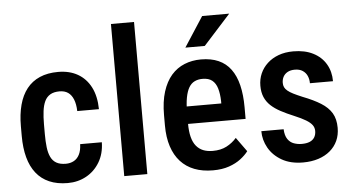

<svg xmlns="http://www.w3.org/2000/svg" viewBox="-52 -841 1735 943"><g transform="rotate(-5 816.0 -370.0)"><path d="M244.6 -85.4Q266.6 -85.4 283.9 -94.7Q301.3 -104 311.5 -123.8Q321.8 -143.6 322.8 -175.3H429.7Q428.7 -119.1 403.8 -77.4Q378.9 -35.6 337.6 -12.9Q296.4 9.8 246.1 9.8Q193.8 9.8 155 -7.1Q116.2 -23.9 90.8 -56.2Q65.4 -88.4 53 -134.5Q40.5 -180.7 40.5 -240.2V-288.1Q40.5 -347.2 53 -393.6Q65.4 -439.9 90.8 -472.2Q116.2 -504.4 154.8 -521.2Q193.4 -538.1 245.6 -538.1Q301.3 -538.1 342 -514.9Q382.8 -491.7 405.8 -447.3Q428.7 -402.8 429.7 -338.4H322.8Q321.8 -372.6 312.5 -395.8Q303.2 -418.9 286.4 -430.7Q269.5 -442.4 244.1 -442.4Q216.3 -442.4 198.5 -431.9Q180.7 -421.4 171.1 -401.4Q161.6 -381.3 158 -352.8Q154.3 -324.2 154.3 -288.1V-240.2Q154.3 -203.1 157.7 -174.6Q161.1 -146 170.7 -126Q180.2 -106 198.2 -95.7Q216.3 -85.4 244.6 -85.4Z M638.7 -750V0H524.9V-750Z M961.9 9.8Q910.6 9.8 870.6 -5.6Q830.6 -21 802.7 -51.5Q774.9 -82 760.3 -126.7Q745.6 -171.4 745.6 -230.5V-281.2Q745.6 -348.1 761 -396.7Q776.4 -445.3 803.7 -476.6Q831.1 -507.8 868.4 -522.9Q905.8 -538.1 949.7 -538.1Q999.5 -538.1 1036.1 -522Q1072.8 -505.9 1096.4 -473.6Q1120.1 -441.4 1131.6 -394Q1143.1 -346.7 1143.1 -285.2V-228H800.3V-314H1030.8V-326.2Q1029.8 -362.3 1022 -388.4Q1014.2 -414.6 996.8 -428.5Q979.5 -442.4 949.2 -442.4Q927.2 -442.4 910.2 -434.1Q893.1 -425.8 882.1 -407.2Q871.1 -388.7 865.2 -357.7Q859.4 -326.7 859.4 -281.2V-230.5Q859.4 -190.9 866.5 -163.6Q873.5 -136.2 887.7 -118.9Q901.9 -101.6 922.1 -93.5Q942.4 -85.4 969.2 -85.4Q1008.8 -85.4 1037.4 -100.3Q1065.9 -115.2 1086.9 -139.2L1137.2 -69.3Q1123 -50.3 1099.1 -32Q1075.2 -13.7 1041.3 -2Q1007.3 9.8 961.9 9.8ZM878.9 -602.5 974.6 -750H1107.9L974.6 -602.5Z M1478.5 -139.2Q1478.5 -155.8 1469 -168.7Q1459.5 -181.6 1438.5 -194.3Q1417.5 -207 1382.3 -221.7Q1345.7 -236.8 1317.4 -252Q1289.1 -267.1 1269.5 -285.4Q1250 -303.7 1239.7 -327.6Q1229.5 -351.6 1229.5 -383.3Q1229.5 -416 1241.7 -443.8Q1253.9 -471.7 1276.9 -492.9Q1299.8 -514.2 1332 -526.1Q1364.3 -538.1 1404.8 -538.1Q1461.9 -538.1 1502.7 -517.3Q1543.5 -496.6 1565.2 -459.7Q1586.9 -422.9 1586.9 -375H1473.1Q1473.1 -395 1465.8 -411.4Q1458.5 -427.7 1443.4 -437.7Q1428.2 -447.8 1404.8 -447.8Q1383.3 -447.8 1368.9 -439.7Q1354.5 -431.6 1347.4 -418.2Q1340.3 -404.8 1340.3 -388.2Q1340.3 -376 1344.7 -366.7Q1349.1 -357.4 1359.4 -348.9Q1369.6 -340.3 1387 -331.5Q1404.3 -322.8 1431.2 -311.5Q1484.4 -291 1519.5 -269Q1554.7 -247.1 1572.3 -217.8Q1589.8 -188.5 1589.8 -145Q1589.8 -109.9 1576.9 -81.5Q1564 -53.2 1539.8 -32.7Q1515.6 -12.2 1481.7 -1.2Q1447.8 9.8 1406.2 9.8Q1344.2 9.8 1301.5 -14.9Q1258.8 -39.6 1236.8 -78.6Q1214.8 -117.7 1214.8 -161.1H1324.7Q1326.2 -129.9 1338.1 -112.3Q1350.1 -94.7 1368.7 -88.1Q1387.2 -81.5 1407.2 -81.5Q1431.2 -81.5 1446.8 -88.1Q1462.4 -94.7 1470.5 -107.9Q1478.5 -121.1 1478.5 -139.2Z"/></g></svg>

Font: Roboto Condensed Medium
Style: Regular
Weight: 500
Designer: Christian Robertson
Foundry: Google
Version: Version 3.0